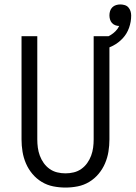

<svg xmlns="http://www.w3.org/2000/svg" viewBox="-20 -833 611 865"><path d="M275 12Q247 12 219.5 6.5Q192 1 168 -13.5Q144 -28 126 -49.5Q108 -71 97 -96.5Q86 -122 81.5 -149.5Q77 -177 77 -205V-670H148V-205Q148 -186 150.5 -167.5Q153 -149 159.5 -131.5Q166 -114 177 -98.5Q188 -83 203.5 -72Q219 -61 237.5 -56.5Q256 -52 275 -52Q294 -52 312.5 -56.5Q331 -61 346.5 -72Q362 -83 373 -98.5Q384 -114 390.5 -131.5Q397 -149 399.5 -167.5Q402 -186 402 -205V-670H473V-205Q473 -177 468.5 -149.5Q464 -122 453 -96.5Q442 -71 424 -49.5Q406 -28 382 -13.5Q358 1 330.5 6.5Q303 12 275 12ZM437 -606 423 -653Q437 -656 451 -661.5Q465 -667 477.5 -674.5Q490 -682 500.5 -692.5Q511 -703 517 -716Q508 -716 499 -719.5Q490 -723 484 -730Q478 -737 475.5 -746Q473 -755 473 -764Q473 -774 476 -783.5Q479 -793 486 -800Q493 -807 502.5 -810Q512 -813 522 -813Q532 -813 542 -810Q552 -807 558.5 -799.5Q565 -792 568 -782.5Q571 -773 571 -763Q571 -735 561.5 -708Q552 -681 533 -660.5Q514 -640 489 -627Q464 -614 437 -606Z"/></svg>

Font: Lode Term
Style: Regular
Weight: 400
Monospace: yes
Designer: Belleve Invis
Foundry: Belleve Invis
Version: Version 29.2.0